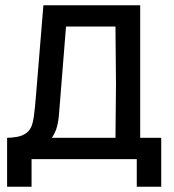

<svg xmlns="http://www.w3.org/2000/svg" viewBox="-20 -603 663 730"><path d="M7 107V-79Q21 -79 43.5 -82.5Q66 -86 81 -98Q92 -106 98.5 -120Q105 -134 109 -162.5Q113 -191 117 -242L145 -583H513V-79H593V107H500V2H100V107ZM205 -177Q203 -146 197 -122.5Q191 -99 177 -79H419L421 -283L419 -502H231Z"/></svg>

Font: Ruda Medium
Style: Regular
Weight: 500
Version: Version 2.001